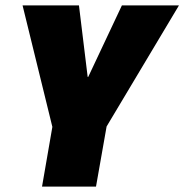

<svg xmlns="http://www.w3.org/2000/svg" viewBox="-20 -695 686 715"><path d="M136.5 0H337.5L377 -224L646.5 -675H434L308.5 -408.5H306.5L274 -675H64L175 -222.5Z"/></svg>

Font: Anybody Condensed Black
Style: Italic
Weight: 900
Width: 3
Italic angle: -10°
Version: Version 1.113;gftools[0.9.25]